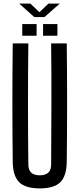

<svg xmlns="http://www.w3.org/2000/svg" viewBox="-20 -1042 443 1070"><path d="M202 8Q122 8 87 -26.5Q52 -61 51 -140Q47 -470 51 -800H138Q136 -635 136 -462.5Q136 -290 138 -125Q138 -65 202 -65Q265 -65 265 -125Q266 -290 266.5 -462.5Q267 -635 265 -800H352Q356 -470 352 -140Q351 -61 316 -26.5Q281 8 202 8ZM220 -843V-908H300V-843ZM104 -843V-908H184V-843ZM87 -1022H149L200 -974L250 -1022H313L228 -947H171Z"/></svg>

Font: Big Shoulders Display SemiBold
Style: Regular
Weight: 600
Designer: Patric King
Foundry: XO Type Co
Version: Version 1.000; ttfautohint (v1.8.2)